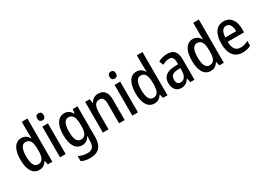

<svg xmlns="http://www.w3.org/2000/svg" viewBox="-9 -1721 4021 2922"><g transform="rotate(-30 2001.5 -260.0)"><path d="M220 10C281 10 320 -19 351 -67H356L371 0H450V-760H351V-553C351 -530 353 -499 355 -470H350C322 -520 277 -550 218 -550C109 -550 44 -450 44 -269C44 -88 108 10 220 10ZM245 -73C178 -73 145 -140 145 -269C145 -394 177 -465 243 -465C322 -465 352 -403 352 -275V-249C352 -130 319 -73 245 -73Z M636 -745C600 -745 579 -725 579 -683C579 -642 601 -621 636 -621C670 -621 691 -642 691 -683C691 -724 671 -745 636 -745ZM684 -540H585V0H684Z M973 -550C863 -550 797 -449 797 -268C797 -89 861 10 971 10C1031 10 1073 -17 1104 -73H1108C1106 -48 1104 -16 1104 5V20C1104 114 1059 155 978 155C925 155 876 142 827 117V207C871 229 919 240 979 240C1134 240 1203 155 1203 0V-540H1120L1109 -469H1104C1072 -525 1030 -550 973 -550ZM996 -465C1072 -465 1105 -406 1105 -272V-247C1105 -130 1071 -74 999 -74C931 -74 898 -135 898 -266C898 -396 931 -465 996 -465Z M1568 -550C1511 -550 1461 -521 1434 -467H1429L1417 -540H1338V0H1437V-273C1437 -405 1465 -464 1544 -464C1599 -464 1622 -422 1622 -339V0H1721V-360C1721 -489 1667 -550 1568 -550Z M1906 -745C1870 -745 1849 -725 1849 -683C1849 -642 1871 -621 1906 -621C1940 -621 1961 -642 1961 -683C1961 -724 1941 -745 1906 -745ZM1954 -540H1855V0H1954Z M2243 10C2304 10 2343 -19 2374 -67H2379L2394 0H2473V-760H2374V-553C2374 -530 2376 -499 2378 -470H2373C2345 -520 2300 -550 2241 -550C2132 -550 2067 -450 2067 -269C2067 -88 2131 10 2243 10ZM2268 -73C2201 -73 2168 -140 2168 -269C2168 -394 2200 -465 2266 -465C2345 -465 2375 -403 2375 -275V-249C2375 -130 2342 -73 2268 -73Z M2785 -549C2723 -549 2667 -534 2621 -507L2651 -434C2693 -456 2732 -470 2770 -470C2823 -470 2849 -437 2849 -360V-329L2777 -326C2646 -321 2576 -262 2576 -153C2576 -60 2623 10 2712 10C2780 10 2820 -17 2855 -74H2857L2874 0H2947V-363C2947 -485 2896 -549 2785 -549ZM2796 -259 2849 -262V-210C2849 -120 2807 -69 2746 -69C2703 -69 2677 -96 2677 -156C2677 -220 2712 -255 2796 -259Z M3233 10C3294 10 3333 -19 3364 -67H3369L3384 0H3463V-760H3364V-553C3364 -530 3366 -499 3368 -470H3363C3335 -520 3290 -550 3231 -550C3122 -550 3057 -450 3057 -269C3057 -88 3121 10 3233 10ZM3258 -73C3191 -73 3158 -140 3158 -269C3158 -394 3190 -465 3256 -465C3335 -465 3365 -403 3365 -275V-249C3365 -130 3332 -73 3258 -73Z M3773 -549C3647 -549 3575 -448 3575 -266C3575 -99 3646 10 3792 10C3849 10 3894 -1 3939 -25V-110C3892 -83 3851 -72 3802 -72C3718 -72 3675 -131 3673 -247H3962V-308C3962 -450 3895 -549 3773 -549ZM3774 -471C3837 -471 3867 -407 3867 -322H3675C3680 -422 3715 -471 3774 -471Z"/></g></svg>

Font: Noto Sans Khmer UI Condensed Medium
Style: Regular
Weight: 500
Width: 3
Designer: Danh Hong and the Monotype Design Team
Foundry: Monotype Imaging Inc.
Version: Version 2.002